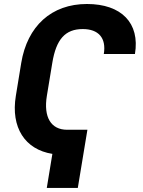

<svg xmlns="http://www.w3.org/2000/svg" viewBox="-20 -757 710 952"><path d="M413.4 -113.6H312.9C232.6 -113.6 195 -176.1 212.4 -282L239.3 -445.3C258.5 -562.1 303.3 -612.9 390.3 -612.9C468.4 -612.9 507.8 -568.9 494.7 -489.3H649.1C674.7 -642.8 582 -737.2 411.2 -737.2C235.1 -737.2 115.4 -627.8 85.2 -444.6L58.6 -282C32.7 -125 103.7 -15.6 239.7 6L212 174.7H365.8Z"/></svg>

Font: Magic Ui Pro
Style: Bold Italic
Weight: 700
Italic angle: -9.39999°
Designer: Stefan Endress, Andreas Faust
Version: Version 1.000;FEAKit 1.0